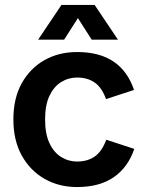

<svg xmlns="http://www.w3.org/2000/svg" viewBox="-20 -743 581 775"><path d="M291 12Q218 12 160 -21Q102 -54 68 -115Q34 -176 34 -261Q34 -346 67.5 -406.5Q101 -467 159 -500Q217 -533 291 -533Q382 -533 439 -494Q496 -455 521 -380L408 -343Q391 -390 362 -410Q333 -430 291 -430Q256 -430 226.5 -411.5Q197 -393 179.5 -356Q162 -319 162 -261Q162 -203 179.5 -165.5Q197 -128 226.5 -109.5Q256 -91 291 -91Q333 -91 362 -111Q391 -131 409 -179L522 -142Q497 -68 439.5 -28Q382 12 291 12ZM228 -723H362L456 -583H350L269 -710H320L239 -583H134Z"/></svg>

Font: TikTok Sans 24pt SemiBold
Style: Regular
Weight: 600
Version: Version 4.000